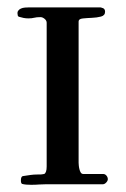

<svg xmlns="http://www.w3.org/2000/svg" viewBox="-20 -499 342 520"><path d="M192.9 -440.9V-58.1Q192.9 -55.7 193.4 -50.8Q193.8 -45.9 195.1 -40.8Q196.3 -35.6 198.7 -31.7Q201.2 -27.8 205.6 -27.8H259.3Q264.6 -27.8 268.3 -23.4Q272 -19 272 -13.7Q272 -9.3 267.6 -4.6Q263.2 0 258.8 0H105.5Q95.7 0 85.9 0.7Q76.2 1.5 64.5 1.5Q57.6 1.5 51.3 1Q44.9 0.5 39.6 -1Q36.6 -2.9 36.6 -10.3Q36.6 -20.5 41.5 -22Q53.7 -23.9 62.5 -25.1Q71.3 -26.4 81.1 -26.4Q88.9 -26.4 92 -26.6Q95.2 -26.9 99.6 -27.8Q106.4 -30.8 106.4 -48.3V-437.5Q106.4 -443.4 100.8 -448Q95.2 -452.6 89.8 -452.6Q78.6 -452.6 72.5 -450.9Q66.4 -449.2 56.6 -449.2Q50.3 -449.2 43.9 -450.4Q37.6 -451.7 31.2 -453.6Q27.8 -455.1 27.8 -459.5Q26.4 -465.8 29.1 -469.7Q31.7 -473.6 36.6 -475.8Q41.5 -478 47.6 -478.5Q53.7 -479 59.1 -479H234.9Q247.6 -479 251 -479Q254.4 -479 255.4 -478Q264.6 -476.6 264.6 -467.3Q264.6 -457 253.4 -454.1Q242.2 -451.2 228.8 -450.7Q215.3 -450.2 204.1 -449Q192.9 -447.8 192.9 -440.9Z"/></svg>

Font: IM FELL French Canon SC
Style: Regular
Weight: 400
Designer: Igino Marini
Foundry: Igino Marini
Version: 3.00